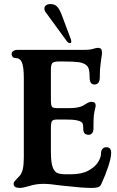

<svg xmlns="http://www.w3.org/2000/svg" viewBox="-20 -913 576 943"><path d="M47 -10Q47 -17 51 -22Q55 -27 62.5 -34.5Q70 -42 77 -50Q88 -63 92.5 -85Q97 -107 97 -140V-528Q97 -586 87 -608Q78 -628 57 -628H55Q47 -628 42 -634Q37 -640 37 -648Q37 -656 44.5 -662Q52 -668 67 -668H396Q421 -668 437 -673Q453 -678 460 -678Q476 -678 479 -668Q481 -660 481 -656Q481 -646 478 -629Q478 -625 474 -598.5Q470 -572 470 -531Q470 -515 463 -506.5Q456 -498 445 -498Q431 -498 425.5 -507.5Q420 -517 420 -538Q420 -557 417 -570.5Q414 -584 405 -592Q391 -604 367.5 -607.5Q344 -611 294 -611H270Q245 -611 237.5 -603.5Q230 -596 230 -571V-422Q230 -396 235 -389Q240 -382 260 -382H322Q363 -382 386 -393Q392 -396 405 -404.5Q418 -413 430 -413Q450 -413 450 -394Q450 -391 448 -383Q443 -364 441 -347Q439 -330 439 -281Q439 -267 432.5 -259Q426 -251 416 -251Q402 -251 395.5 -258Q389 -265 389 -281Q389 -300 385.5 -307Q382 -314 369 -319Q354 -324 335 -325Q316 -326 260 -326Q241 -326 235.5 -318.5Q230 -311 230 -286V-167Q230 -116 238.5 -92.5Q247 -69 262 -63Q277 -57 307 -57H327Q381 -57 414 -75Q447 -93 461.5 -116.5Q476 -140 476 -158Q476 -174 483.5 -182Q491 -190 502 -190Q526 -190 526 -162Q526 -139 512 -96Q498 -53 478 -10Q472 3 461.5 6.5Q451 10 428 10Q385 10 298 0L270 -3Q225 -10 192 -10Q155 -10 119 2Q91 10 77 10Q47 10 47 -10ZM308 -711 208 -848Q198 -859 198 -871Q198 -881 206 -887Q214 -893 228 -893Q248 -893 260 -881Q272 -869 282 -843L328 -720Q330 -716 330 -709Q330 -701 324 -701Q316 -701 308 -711Z"/></svg>

Font: Raigarh Medium
Style: Regular
Weight: 500
Designer: jaikishan Patel
Foundry: MagicType
Version: Version 1.000